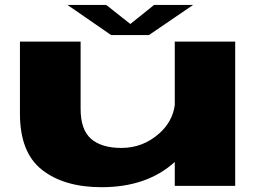

<svg xmlns="http://www.w3.org/2000/svg" viewBox="-20 -755 1072 780"><path d="M690 0V-97Q577 5.5 392.5 5.5Q241 5.5 151 -64.8Q61 -135 61 -293.5V-586H307.5V-312.5Q307.5 -228 350 -191Q392.5 -154 473 -154Q560.5 -154 626.5 -212.5Q681 -261 690 -328V-586H935.5V0ZM431.5 -612.5 254 -735H411.5L509.5 -657.5L606 -735H764.5L585 -612.5Z"/></svg>

Font: Anybody UltraExpanded ExtraBold
Style: Regular
Weight: 800
Width: 9
Designer: Tyler Finck
Foundry: Etcetera Type Company
Version: Version 1.010; ttfautohint (v1.8.3) -l 8 -r 50 -G 200 -x 14 